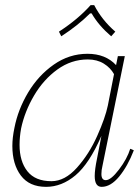

<svg xmlns="http://www.w3.org/2000/svg" viewBox="-20 -716 540 746"><path d="M209 -593Q283 -641 332 -696H346Q376 -638 428 -593L412 -575Q363 -617 336 -664H330Q283 -617 218 -575ZM28 -149Q28 -181 36 -219Q50 -291 89.5 -357Q129 -423 189 -465Q249 -507 320 -507Q390 -507 431 -463L438 -498H465L378 -71Q374 -55 374 -40Q374 -16 391 -16Q411 -16 442.5 -57.5Q474 -99 486 -138L500 -132Q476 -70 443 -30Q410 10 375 10Q348 10 348 -32Q348 -57 357 -100L374 -188Q327 -80 273.5 -35Q220 10 159 10Q94 10 61 -34Q28 -78 28 -149ZM399 -306 423 -428Q409 -453 383 -469Q357 -485 321 -485Q257 -485 203 -446Q149 -407 112.5 -345Q76 -283 62 -217Q56 -184 56 -153Q56 -89 86.5 -50.5Q117 -12 180 -12Q232 -12 279 -64.5Q326 -117 357.5 -187.5Q389 -258 399 -306Z"/></svg>

Font: Trirong Thin
Style: Italic
Weight: 250
Italic angle: -12°
Designer: Katatrad Team
Foundry: CadsonDemak
Version: Version 1.001